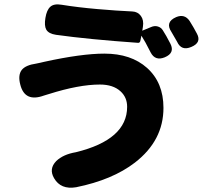

<svg xmlns="http://www.w3.org/2000/svg" viewBox="-20 -819 952 888"><path d="M230 5Q205 -38 240 -74Q272 -105 331 -115Q568 -173 568 -325Q568 -369 537 -397Q503 -428 442 -428Q345 -428 206 -384Q199 -382 196 -381Q188 -379 183 -377Q95 -345 74 -427Q62 -472 81 -496Q99 -518 148 -525Q155 -527 167 -529Q173 -530 184 -533Q357 -571 463 -571Q586 -571 660 -505Q736 -437 736 -320Q736 -169 604 -67Q500 13 332 47Q261 59 230 5ZM677 -576Q651 -628 634 -654L630 -634Q628 -619 617 -621Q389 -637 239 -658Q205 -663 194 -682Q184 -700 190 -736Q196 -773 213 -788Q230 -803 265 -797Q339 -785 431 -777Q523 -769 592 -766Q617 -765 631.5 -745.5Q646 -726 641 -695L638 -677L679 -694Q695 -701 710 -696.5Q725 -692 733 -679Q748 -656 768 -617Q790 -574 742 -554Q698 -536 677 -576ZM799 -626Q794 -634 784 -652Q779 -662 773 -671Q742 -717 795 -740Q834 -756 857 -722Q863 -713 874.5 -693Q886 -673 891 -663Q913 -622 865 -602Q819 -582 799 -626Z"/></svg>

Font: GenSenRounded TW H
Style: Regular
Weight: 900
Version: Version 1.501;PS 1;hotconv 16.6.51;makeotf.lib2.5.65220